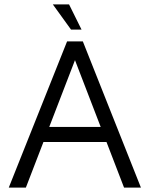

<svg xmlns="http://www.w3.org/2000/svg" viewBox="-20 -856 683 876"><path d="M20 0 286 -667H358L623 0H546L315 -600L330 -602L98 0ZM137 -208 168 -277H495L500 -208ZM304 -721 221 -836H295L352 -721Z"/></svg>

Font: Maven Pro VF Beta
Style: Regular
Weight: 400
Designer: Joe Prince
Foundry: Joe Prince
Version: Version 2.002